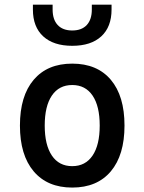

<svg xmlns="http://www.w3.org/2000/svg" viewBox="-20 -803 626 832"><path d="M293 9.8Q185.5 9.8 126 -60.5Q66.4 -130.9 66.4 -258.8Q66.4 -387.2 126 -457.3Q185.5 -527.3 293 -527.3Q400.9 -527.3 460.2 -457.3Q519.5 -387.2 519.5 -258.8Q519.5 -130.9 460.2 -60.5Q400.9 9.8 293 9.8ZM293 -83Q350.1 -83 381.1 -128.9Q412.1 -174.8 412.1 -258.8Q412.1 -343.3 381.1 -388.9Q350.1 -434.6 293 -434.6Q235.8 -434.6 204.8 -388.9Q173.8 -343.3 173.8 -258.8Q173.8 -174.8 204.8 -128.9Q235.8 -83 293 -83ZM293 -604.5Q211.9 -604.5 167.2 -645.5Q122.6 -686.5 122.6 -761.7V-782.7H208V-761.7Q208 -718.3 230 -694.6Q252 -670.9 293 -670.9Q334 -670.9 356 -694.6Q377.9 -718.3 377.9 -761.7V-782.7H463.4V-761.7Q463.4 -686.5 418.9 -645.5Q374.5 -604.5 293 -604.5Z"/></svg>

Font: Caskaydia Cove
Style: Regular
Weight: 400
Monospace: yes
Designer: Aaron Bell
Foundry: Saja Typeworks
Version: Version 4.300; ttfautohint (v1.8.3)